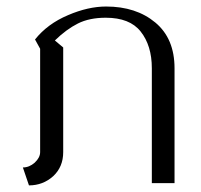

<svg xmlns="http://www.w3.org/2000/svg" viewBox="-20 -559 613 586"><path d="M303.7 -539.1Q249 -539.1 187.5 -512.7Q125 -486.3 86.9 -438.5Q92.8 -428.7 102.5 -410.2Q102.5 -331.1 102.5 -94.7Q102.5 -78.1 85.9 -62.5Q69.3 -47.9 49.8 -47.9Q55.7 -29.3 68.4 6.8Q111.3 6.8 142.6 -21.5Q172.9 -49.8 172.9 -94.7Q172.9 -201.2 172.9 -414.1Q166 -419.9 147.5 -435.5Q182.6 -469.7 217.8 -487.3Q252.9 -504.9 302.7 -504.9Q376 -504.9 409.2 -462.9Q443.4 -419.9 443.4 -350.6Q443.4 -234.4 443.4 0Q460.9 0 512.7 0Q512.7 -87.9 512.7 -350.6Q512.7 -441.4 454.1 -490.2Q395.5 -539.1 303.7 -539.1Z"/></svg>

Font: BSRU BANSOMDEJ
Style: Regular
Weight: 400
Designer: Wisit Potiwat
Version: Version 1.000;PS 002.000;hotconv 1.0.70;makeotf.lib2.5.58329